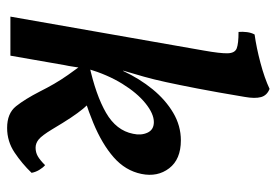

<svg xmlns="http://www.w3.org/2000/svg" viewBox="-136 -614 759 526"><g transform="rotate(90 243.0 -350.5)"><path d="M25 0 118 -530Q126 -575 125.5 -595Q125 -615 112 -620Q99 -625 67 -625Q66 -636 67.5 -648Q69 -660 74 -669Q110 -674 151.5 -685Q193 -696 223 -710Q241 -703 245.5 -686.5Q250 -670 245 -642Q232 -564 222 -512.5Q212 -461 204.5 -426.5Q197 -392 189.5 -365.5Q182 -339 173 -309H174Q195 -354 224 -389.5Q253 -425 288.5 -446Q324 -467 364 -467Q416 -467 440.5 -435Q465 -403 456 -359Q447 -315 410.5 -283Q374 -251 316 -227Q258 -203 183 -184L143 -197L158 -216Q240 -234 288.5 -262Q337 -290 346 -336Q351 -358 343 -375.5Q335 -393 314 -393Q291 -393 262.5 -370Q234 -347 209 -306.5Q184 -266 168 -212Q166 -198 163 -177.5Q160 -157 158 -149L132 0ZM330 9Q290 9 270.5 -15.5Q251 -40 230 -81Q220 -101 209 -120Q198 -139 185 -157.5Q172 -176 158 -195L249 -229Q266 -213 277.5 -199Q289 -185 302 -165.5Q315 -146 334 -114Q351 -86 361.5 -77.5Q372 -69 384 -69Q397 -69 407.5 -75Q418 -81 432 -95Q439 -89 445 -79Q451 -69 453 -58Q428 -32 397.5 -11.5Q367 9 330 9Z"/></g></svg>

Font: Vollkorn Medium
Style: Italic
Weight: 500
Italic angle: -11°
Designer: Friedrich Althausen
Foundry: Friedrich Althausen
Version: Version 5.000